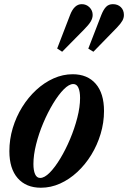

<svg xmlns="http://www.w3.org/2000/svg" viewBox="-20 -891 615 922"><path d="M176.5 10.5Q105.5 10.5 65.2 -35.2Q25 -81 25 -165Q25 -222 41.2 -276Q57.5 -330 86.5 -376.8Q115.5 -423.5 154 -459Q192.5 -494.5 237.2 -514.5Q282 -534.5 329 -534.5Q400 -534.5 439.8 -488.5Q479.5 -442.5 479.5 -358Q479.5 -302 463.2 -248Q447 -194 418.2 -147.2Q389.5 -100.5 351.2 -65Q313 -29.5 268.5 -9.5Q224 10.5 176.5 10.5ZM173 -36.5Q193.5 -36.5 218.8 -62Q244 -87.5 269.5 -129.8Q295 -172 316.5 -223Q338 -274 351.2 -325.5Q364.5 -377 364.5 -420.5Q364.5 -451.5 356.5 -469.5Q348.5 -487.5 332 -487.5Q311.5 -487.5 286.2 -462Q261 -436.5 235.2 -394Q209.5 -351.5 188 -300.8Q166.5 -250 153.5 -198.2Q140.5 -146.5 140.5 -103.5Q140.5 -72.5 148.5 -54.5Q156.5 -36.5 173 -36.5ZM428.5 -642.5 404 -657.5 466.5 -819Q477 -845.5 489.5 -858.2Q502 -871 522 -871Q545.5 -871 560.2 -856.8Q575 -842.5 575 -819Q575 -805 567.8 -791.8Q560.5 -778.5 542.5 -759.5ZM278.5 -642.5 254.5 -658 316.5 -819Q336.5 -871 372.5 -871Q394.5 -871 409.8 -855.8Q425 -840.5 425 -819Q425 -803.5 415.5 -787.5Q406 -771.5 383.5 -749Z"/></svg>

Font: Libre Caslon Condensed
Style: Italic
Weight: 400
Italic angle: -22.583°
Designer: Pablo Impallari, Rodrigo Fuenzalida, Katja Schimmel, Ertekin Erdin
Foundry: Pablo Impallari, Rodrigo Fuenzalida
Version: Version 2.000;gftools[0.9.33]